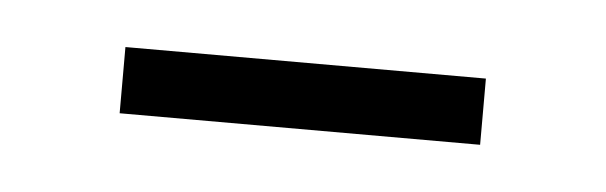

<svg xmlns="http://www.w3.org/2000/svg" viewBox="-23 -349 328 104"><g transform="rotate(5 141.5 -297.0)"><path d="M43 -315V-279H239V-315Z"/></g></svg>

Font: Noto Sans Gurmukhi UI Condensed ExtraLight
Style: Regular
Weight: 200
Width: 3
Designer: Jelle Bosma - Monotype Design Team
Foundry: Monotype Imaging Inc.
Version: Version 2.004